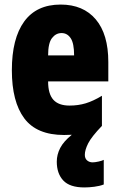

<svg xmlns="http://www.w3.org/2000/svg" viewBox="-20 -582 522 842"><path d="M352 97Q352 113 362 121.5Q372 130 386 130Q396 130 412 126.5Q428 123 435 119V227Q417 234 393.5 237Q370 240 350 240Q286 240 257.5 209.5Q229 179 229 127Q229 96 244 67Q259 38 295 9Q279 10 261 10Q141 10 86.5 -63Q32 -136 32 -274Q32 -413 86 -487.5Q140 -562 246 -562Q345 -562 400 -497Q455 -432 455 -310V-225H191Q191 -170 214 -144.5Q237 -119 285 -119Q323 -119 356 -129Q389 -139 427 -162V-30Q381 18 366.5 47Q352 76 352 97ZM250 -437Q225 -437 208 -415Q191 -393 191 -339H305Q305 -392 290 -414.5Q275 -437 250 -437Z"/></svg>

Font: Noto Sans Malayalam ExtraCondensed Black
Style: Regular
Weight: 900
Width: 2
Designer: Jelle Bosma - Monotype Design Team
Foundry: Monotype Imaging Inc.
Version: Version 2.104; ttfautohint (v1.8.4.7-5d5b)